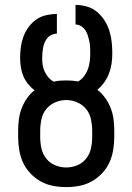

<svg xmlns="http://www.w3.org/2000/svg" viewBox="-20 -755 540 783"><path d="M250 8Q223 8 196.5 3Q170 -2 146.5 -15Q123 -28 104 -48Q85 -68 74 -92Q63 -116 58.5 -143Q54 -170 54 -196V-222Q54 -245 57 -268Q60 -291 68 -312.5Q76 -334 89.5 -353.5Q103 -373 121 -387Q106 -398 94 -413Q82 -428 75 -445Q68 -462 65 -481Q62 -500 62 -518Q62 -541 65 -563Q68 -585 75.5 -605.5Q83 -626 96.5 -644.5Q110 -663 128 -675.5Q146 -688 168 -693Q190 -698 212 -698V-618Q202 -618 191.5 -613.5Q181 -609 174 -601Q167 -593 162.5 -582.5Q158 -572 156 -561.5Q154 -551 153 -540Q152 -529 152 -518Q152 -504 154 -490Q156 -476 162 -463.5Q168 -451 177 -440Q186 -429 199 -422Q211 -425 224 -426Q237 -427 250 -427Q262 -427 274.5 -426Q287 -425 299 -423Q313 -431 323 -444.5Q333 -458 338.5 -473Q344 -488 346 -504.5Q348 -521 348 -537Q348 -549 347.5 -561.5Q347 -574 344.5 -586Q342 -598 338.5 -609.5Q335 -621 328 -631.5Q321 -642 310.5 -648.5Q300 -655 288 -655V-735Q311 -735 334 -728.5Q357 -722 375 -707Q393 -692 406 -672Q419 -652 426 -629.5Q433 -607 435.5 -583.5Q438 -560 438 -537Q438 -516 435 -495.5Q432 -475 424.5 -455.5Q417 -436 405 -419Q393 -402 377 -389Q395 -375 409 -355.5Q423 -336 431.5 -314Q440 -292 443 -269Q446 -246 446 -222V-196Q446 -170 441.5 -143Q437 -116 426 -92Q415 -68 396 -48Q377 -28 353.5 -15Q330 -2 303.5 3Q277 8 250 8ZM250 -72Q273 -72 295 -81Q317 -90 331.5 -108.5Q346 -127 351 -150Q356 -173 356 -196V-222Q356 -245 351 -268.5Q346 -292 331.5 -310Q317 -328 295 -337.5Q273 -347 250 -347Q227 -347 205 -337.5Q183 -328 168.5 -310Q154 -292 149 -268.5Q144 -245 144 -222V-196Q144 -173 149 -150Q154 -127 168.5 -108.5Q183 -90 205 -81Q227 -72 250 -72Z"/></svg>

Font: Iosevka Medium
Style: Regular
Weight: 500
Monospace: yes
Designer: Belleve Invis
Foundry: Belleve Invis
Version: Version 32.5.0; ttfautohint (v1.8.4)